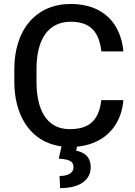

<svg xmlns="http://www.w3.org/2000/svg" viewBox="-20 -741 692 981"><path d="M497.6 -229.5C485.8 -134.3 444.8 -81.1 335.9 -81.1C217.3 -81.1 166.5 -181.6 166.5 -323.2V-388.2C166.5 -539.1 225.6 -629.9 341.3 -629.9C446.8 -629.9 486.3 -573.2 498 -478.5H610.4C597.2 -621.6 507.3 -720.7 341.3 -720.7C164.6 -720.7 53.2 -590.3 53.2 -387.2V-323.2C53.2 -155.3 129.9 -34.7 255.4 -1C267.6 2.4 280.8 5.4 294.4 7.3L280.3 69.3C333 73.2 355.5 82.5 355.5 112.8C355.5 146 323.2 158.2 284.2 158.2L287.1 220.2C390.1 220.2 443.4 177.2 443.4 113.8C443.4 57.1 406.2 35.6 369.1 29.3L373.5 8.3C401.4 5.9 426.3 0 449.2 -8.3C546.9 -43.5 601.6 -125.5 610.4 -229.5Z"/></svg>

Font: Bert Sans Medium
Style: Regular
Weight: 500
Designer: Christian Robertson (Google), Cristiano Sobral
Foundry: Google, Cristiano Sobral
Version: Version 3.101